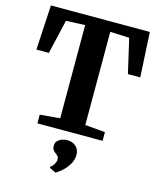

<svg xmlns="http://www.w3.org/2000/svg" viewBox="-143 -844 1009 1215"><g transform="rotate(15 361.0 -236.0)"><path d="M278.5 -68.5V-679L154 -673.5L102 -449.5H20.5L37 -743H685L701 -449.5H620L568.5 -673.5L443 -679V-68.5L574.5 -57V0H147.5V-57ZM438 130Q437.5 162.5 420.5 191Q403.5 219.5 380.5 240.2Q357.5 261 339.5 271H337.5L297.5 251.5L296 244.5Q309 238 319.5 220Q330 202 330 190Q330 174.5 323.5 167Q317 159.5 308.5 153.5Q299.5 147.5 291.8 137.5Q284 127.5 284 109.5Q284 89 296.5 76.8Q309 64.5 325.5 59Q342 53.5 353.5 53.5H357Q392.5 53.5 415.2 73.8Q438 94 438 130Z"/></g></svg>

Font: Merriweather 36pt ExtraBold
Style: Regular
Weight: 800
Designer: Eben Sorkin
Foundry: Eben Sorkin
Version: Version 2.100